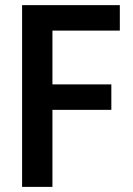

<svg xmlns="http://www.w3.org/2000/svg" viewBox="-20 -731 519 751"><path d="M185.1 -710.9V0H66.4V-710.9ZM415.5 -400.9V-301.3H157.7V-400.9ZM448.7 -710.9V-611.3H157.7V-710.9Z"/></svg>

Font: Roboto Condensed Medium
Style: Regular
Weight: 500
Designer: Christian Robertson
Foundry: Google
Version: Version 3.0